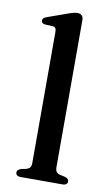

<svg xmlns="http://www.w3.org/2000/svg" viewBox="-85 -782 474 826"><g transform="rotate(10 152.0 -369.0)"><path d="M211 -711.5V-68.5Q211 -55 216 -48.2Q221 -41.5 231 -39L253.5 -34Q262.5 -31.5 266.8 -27.2Q271 -23 271 -16.5Q271 -9 265.5 -4.5Q260 0 248.5 0H67Q56 0 50.5 -4.5Q45 -9 45 -16.5Q45 -22.5 49.2 -26.8Q53.5 -31 62 -34L85.5 -39Q95.5 -42 100.5 -48.5Q105.5 -55 105.5 -68.5V-641Q105.5 -652 101.8 -657.2Q98 -662.5 89.5 -663L55.5 -664.5Q47 -666 43.5 -669.5Q40 -673 40 -679Q40 -685.5 44 -689.5Q48 -693.5 59.5 -697.5L142.5 -727Q158.5 -733 168.2 -735.2Q178 -737.5 185 -737.5Q198 -737.5 204.5 -730.5Q211 -723.5 211 -711.5Z"/></g></svg>

Font: Fraunces Wonky
Style: Regular
Weight: 400
Version: Version 1.000;[b76b70a41]